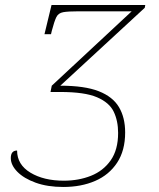

<svg xmlns="http://www.w3.org/2000/svg" viewBox="-20 -734 631 764"><path d="M232 10Q169 10 122 -7Q75 -24 49 -50.5Q23 -77 23 -105Q23 -135 48 -135Q48 -79 101 -47Q154 -15 234 -15Q293 -15 342 -34.5Q391 -54 420.5 -96Q450 -138 450 -205Q450 -253 432.5 -289.5Q415 -326 366 -347Q317 -368 220 -368H181L186 -393L504 -689H293Q251 -689 231.5 -685.5Q212 -682 204 -665.5Q196 -649 186 -611L183 -598H157L185 -714H558L556 -703L220 -393Q317 -393 373 -371Q429 -349 453.5 -307.5Q478 -266 478 -207Q478 -135 446 -86.5Q414 -38 358.5 -14Q303 10 232 10Z"/></svg>

Font: Noto Serif Thin
Style: Italic
Weight: 100
Italic angle: -12°
Designer: Monotype Design Team
Foundry: Monotype Imaging Inc.
Version: Version 2.014; ttfautohint (v1.8.4.7-5d5b)